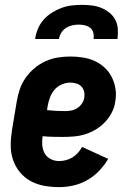

<svg xmlns="http://www.w3.org/2000/svg" viewBox="-20 -760 540 788"><path d="M222 8Q191 8 161 2.5Q131 -3 105.5 -17Q80 -31 61.5 -53.5Q43 -76 33.5 -104Q24 -132 24 -162.5Q24 -193 29 -225L49 -345Q53 -370 61.5 -394.5Q70 -419 85.5 -441Q101 -463 122 -480.5Q143 -498 167.5 -509Q192 -520 217.5 -524Q243 -528 268 -528Q295 -528 320.5 -524Q346 -520 369 -509.5Q392 -499 410 -482Q428 -465 439 -443Q450 -421 454 -395Q458 -369 453 -343Q450 -320 439 -298.5Q428 -277 411 -259Q394 -241 373 -228.5Q352 -216 329.5 -209Q307 -202 284 -200Q261 -198 238 -198Q217 -198 196.5 -198.5Q176 -199 155 -201Q152 -183 153.5 -164.5Q155 -146 163 -131Q171 -116 187.5 -107.5Q204 -99 222 -99Q236 -99 250 -102.5Q264 -106 276.5 -113.5Q289 -121 299.5 -132.5Q310 -144 317 -157L424 -108Q409 -82 387 -59Q365 -36 337.5 -20.5Q310 -5 280.5 1.5Q251 8 222 8ZM248 -304Q260 -304 273 -306.5Q286 -309 297.5 -316.5Q309 -324 316.5 -335.5Q324 -347 326 -359Q328 -372 325 -384.5Q322 -397 313.5 -405.5Q305 -414 293 -417.5Q281 -421 268 -421Q251 -421 233.5 -413.5Q216 -406 204 -392Q192 -378 185.5 -361Q179 -344 176 -327L173 -308Q191 -306 210 -305Q229 -304 248 -304ZM124 -600Q127 -621 135.5 -641.5Q144 -662 159 -679Q174 -696 193 -708Q212 -720 232.5 -727.5Q253 -735 274 -737.5Q295 -740 316 -740Q337 -740 357.5 -737.5Q378 -735 396 -727.5Q414 -720 429 -708Q444 -696 453 -679Q462 -662 463.5 -641.5Q465 -621 462 -600H364Q366 -613 363 -625.5Q360 -638 350.5 -645.5Q341 -653 328.5 -656Q316 -659 303 -659Q290 -659 276.5 -656Q263 -653 251 -645.5Q239 -638 231.5 -625.5Q224 -613 222 -600Z"/></svg>

Font: Iosevka SS04 Heavy
Style: Italic
Weight: 900
Italic angle: -9°
Monospace: yes
Designer: Belleve Invis
Foundry: Belleve Invis
Version: Version 19.0.0; ttfautohint (v1.8.4)